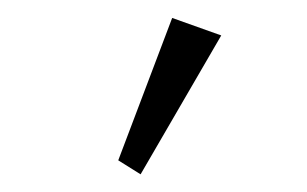

<svg xmlns="http://www.w3.org/2000/svg" viewBox="-20 -853 342 214"><path d="M226.6 -813.5 136.7 -658.7 111.8 -674.3 171.9 -833Z"/></svg>

Font: Neuton
Style: Regular
Weight: 400
Designer: Brian M Zick
Version: Version 1.3